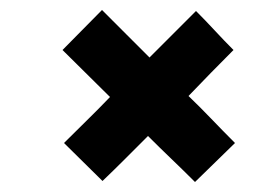

<svg xmlns="http://www.w3.org/2000/svg" viewBox="-20 -364 559 384"><path d="M279 -249Q303 -273 325.5 -295.5Q348 -318 372 -342Q391 -323 409.5 -303Q428 -283 447 -264Q425 -242 402 -218.5Q379 -195 357 -172Q380 -150 402.5 -126.5Q425 -103 450 -78L370 0Q347 -23 323 -46Q299 -69 276 -92Q254 -70 231 -47Q208 -24 185 -2Q166 -21 146.5 -40Q127 -59 108 -78Q131 -101 154 -123.5Q177 -146 200 -170L105 -264L184 -344Z"/></svg>

Font: Reem Kufi
Style: Regular
Weight: 400
Designer: Khaled Hosny
Version: Version 1.6